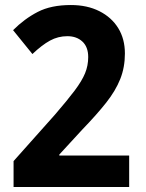

<svg xmlns="http://www.w3.org/2000/svg" viewBox="-20 -744 580 764"><path d="M494 0H34V-103L198 -287Q248 -345 277 -383.5Q306 -422 318.5 -452.5Q331 -483 331 -517Q331 -557 308 -578.5Q285 -600 248 -600Q211 -600 179 -582.5Q147 -565 109 -529L32 -624Q77 -669 130 -696.5Q183 -724 262 -724Q327 -724 375.5 -699.5Q424 -675 450.5 -632Q477 -589 477 -531Q477 -476 458.5 -429.5Q440 -383 402.5 -335.5Q365 -288 308 -229L216 -129V-125H494Z"/></svg>

Font: Noto Sans Hebrew SemiCondensed
Style: Bold
Weight: 700
Width: 4
Designer: Monotype Design Team
Foundry: Monotype Imaging Inc.
Version: Version 2.004; ttfautohint (v1.8.4.7-5d5b)